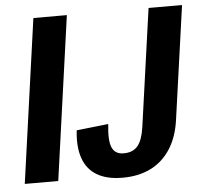

<svg xmlns="http://www.w3.org/2000/svg" viewBox="-51 -753 858 817"><g transform="rotate(-5 378.0 -345.0)"><path d="M264 -700 166 0H23L121 -700ZM440 10Q374 10 331.5 -15Q289 -40 272 -89Q255 -138 263 -208L399 -223Q391 -153 404 -123Q417 -93 454 -93Q493 -93 513.5 -117Q534 -141 542 -195L613 -700H756L688 -216Q678 -143 645.5 -92.5Q613 -42 561.5 -16Q510 10 440 10Z"/></g></svg>

Font: Pathway Extreme Condensed
Style: Bold Italic
Weight: 700
Width: 3
Italic angle: -8°
Version: Version 1.001;gftools[0.9.26]